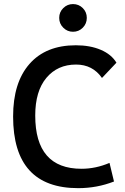

<svg xmlns="http://www.w3.org/2000/svg" viewBox="-20 -929 626 958"><path d="M370.1 9.8Q45.4 9.8 45.4 -347.7Q45.4 -517.1 127.2 -610.1Q209 -703.1 358.4 -703.1Q429.7 -703.1 482.9 -680.4Q536.1 -657.7 561 -616.2L488.8 -540Q442.4 -606.9 359.4 -606.9Q267.1 -606.9 211.4 -540.5Q155.8 -474.1 155.8 -352.5Q155.8 -86.9 386.7 -86.9Q457.5 -86.9 526.4 -116.2L548.8 -23.4Q463.9 9.8 370.1 9.8ZM344.2 -770.5Q315.9 -770.5 295.7 -790.8Q275.4 -811 275.4 -839.8Q275.4 -868.7 295.7 -888.7Q315.9 -908.7 344.2 -908.7Q373 -908.7 393.1 -888.7Q413.1 -868.7 413.1 -839.8Q413.1 -811 393.1 -790.8Q373 -770.5 344.2 -770.5Z"/></svg>

Font: Caskaydia Cove Medium
Style: Regular
Weight: 500
Monospace: yes
Designer: Aaron Bell
Foundry: Saja Typeworks
Version: Version 4.300; ttfautohint (v1.8.3)